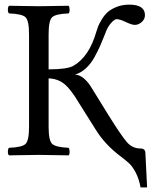

<svg xmlns="http://www.w3.org/2000/svg" viewBox="-20 -672 669 833"><path d="M588.9 -27.8Q610.8 -27.8 610.8 -7.8L618.2 141.1Q618.2 141.1 589.8 141.1Q583 104 569.1 77.4Q555.2 50.8 542 38.3Q528.8 25.9 503.9 6.8Q437 -43 397 -106.9L320.8 -228Q287.1 -285.2 258.8 -307.9Q230.5 -330.6 190.9 -332V-122.1Q190.9 -62 206.5 -47.6Q222.2 -33.2 277.8 -30.8Q281.7 -25.9 282 -13.9Q282.2 -2 277.8 2Q177.7 0 148.9 0Q116.7 0 19 2Q14.2 -2 14.2 -13.9Q14.2 -25.9 19 -30.8Q75.2 -32.7 90.6 -47.4Q106 -62 106 -122.1V-522.9Q106 -583 90.6 -597.4Q75.2 -611.8 19 -613.8Q14.2 -617.7 14.2 -629.9Q14.2 -642.1 19 -647Q119.1 -645 147.9 -645Q180.2 -645 277.8 -647Q281.7 -642.1 282 -630.1Q282.2 -618.2 277.8 -613.8Q221.7 -611.8 206.3 -597.4Q190.9 -583 190.9 -522.9V-371.1Q271 -371.1 297.9 -386.2Q366.7 -425.3 397.9 -534.2Q402.8 -549.3 406 -558.1Q409.2 -566.9 421.1 -586.9Q433.1 -606.9 447 -619.4Q460.9 -631.8 485.4 -641.8Q509.8 -651.9 541 -651.9Q608.9 -651.9 608.9 -606Q608.9 -588.9 595 -576.4Q581.1 -564 564.9 -564Q551.8 -564 525.9 -576.4Q500 -588.9 485.8 -588.9Q477.1 -588.9 461.4 -571.5Q445.8 -554.2 435.1 -522.9Q422.9 -492.2 414.3 -472.7Q405.8 -453.1 389.9 -424.1Q374 -395 352.5 -375.5Q331.1 -356 305.2 -348.1Q324.2 -348.1 343 -332.5Q361.8 -316.9 375 -294.9L449.2 -174.8Q506.3 -83 530.5 -55.4Q554.7 -27.8 588.9 -27.8Z"/></svg>

Font: Linux Libertine Capitals
Style: Small Caps
Weight: 400
Designer: Philipp H. Poll
Foundry: Philipp H. Poll
Version: Version 5.1.3